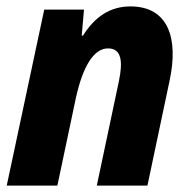

<svg xmlns="http://www.w3.org/2000/svg" viewBox="-20 -579 593 599"><path d="M1 0H159L216 -270C237 -368 271 -428 317 -428C361 -428 363 -384 351 -326L282 0H440L509 -327C538 -461 504 -559 387 -559C324 -559 276 -527 239 -468H235L242 -549H118Z"/></svg>

Font: Noto Sans SemiCondensed ExtraBold
Style: Italic
Weight: 800
Width: 4
Italic angle: -12°
Designer: Monotype Design Team
Foundry: Monotype Imaging Inc.
Version: Version 2.013